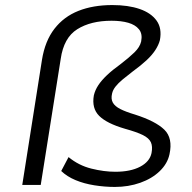

<svg xmlns="http://www.w3.org/2000/svg" viewBox="-20 -731 758 759"><path d="M434 8Q394 8 353 1.5Q312 -5 278.5 -19Q245 -33 222 -55L251 -110Q291 -77 341 -64.5Q391 -52 436 -52Q496 -52 534 -72Q572 -92 579 -126Q584 -152 576.5 -168.5Q569 -185 545 -197Q521 -209 474 -222Q402 -243 372 -273Q342 -303 351 -354Q356 -375 368.5 -394Q381 -413 402.5 -433.5Q424 -454 456 -477Q490 -503 511.5 -524Q533 -545 538 -567Q544 -597 529.5 -615Q515 -633 487 -641Q459 -649 421 -649Q339 -649 285.5 -615.5Q232 -582 220 -498L141 0H68L146 -495Q158 -569 195 -617Q232 -665 290 -688Q348 -711 424 -711Q487 -711 532 -695.5Q577 -680 599 -649.5Q621 -619 612 -572Q607 -553 594 -533Q581 -513 559 -492.5Q537 -472 504 -448Q483 -432 465 -417Q447 -402 436.5 -388.5Q426 -375 423 -361Q418 -340 426 -325.5Q434 -311 455.5 -300Q477 -289 514 -278Q595 -252 629.5 -218.5Q664 -185 650 -121Q642 -84 611.5 -54.5Q581 -25 534.5 -8.5Q488 8 434 8Z"/></svg>

Font: Nunito Sans 7pt SemiExpanded Light
Style: Italic
Weight: 300
Width: 6
Italic angle: -9°
Designer: Vernon Adams
Foundry: Vernon Adams
Version: Version 3.101;gftools[0.9.27]